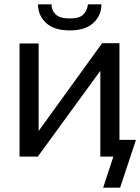

<svg xmlns="http://www.w3.org/2000/svg" viewBox="-20 -721 646 884"><path d="M70 0V-521H158V-118L450 -522H530V0H442V-395L154 0ZM301 -581Q229 -581 192 -615.5Q155 -650 155 -701H217Q217 -673 236.5 -654.5Q256 -636 301 -636Q345 -636 363 -653.5Q381 -671 385 -701H447Q447 -650 410 -615.5Q373 -581 301 -581ZM455 143 502 0H442V-77H606L533 143Z"/></svg>

Font: Raleway Medium
Style: Regular
Weight: 500
Designer: Matt McInerney, Pablo Impallari, Rodrigo Fuenzalida
Foundry: Matt McInerney, Pablo Impallari, Rodrigo Fuenzalida
Version: Version 4.026